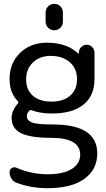

<svg xmlns="http://www.w3.org/2000/svg" viewBox="-20 -782 559 1009"><path d="M117.2 -365.2Q117.2 -310.5 152.3 -279.3Q187.5 -248 251 -248Q313.5 -248 349.1 -279.8Q384.8 -311.5 384.8 -365.2Q384.8 -421.9 346.7 -455.1Q308.6 -488.3 246.1 -488.3Q188.5 -488.3 152.8 -453.6Q117.2 -418.9 117.2 -365.2ZM230.5 133.8Q312.5 133.8 356.9 106Q401.4 78.1 401.4 31.2Q401.4 -57.6 249 -57.6Q138.7 -57.6 89.8 -82.5Q41 -107.4 41 -162.1Q41 -199.2 73.2 -237.3Q80.1 -244.1 73.2 -251Q30.3 -293.9 30.3 -367.2Q30.3 -450.2 85.4 -503.9Q140.6 -557.6 226.6 -557.6Q331.1 -557.6 390.6 -501Q391.6 -500 393.1 -500.5Q394.5 -501 394.5 -502V-505.9Q394.5 -522.5 406.7 -534.7Q418.9 -546.9 435.5 -546.9Q452.1 -546.9 464.4 -534.7Q476.6 -522.5 476.6 -505.9V-365.2Q476.6 -279.3 418.9 -232.4Q361.3 -185.5 252.9 -185.5Q191.4 -185.5 148.4 -202.1Q138.7 -206.1 132.8 -199.2Q121.1 -184.6 121.1 -171.9Q121.1 -149.4 147.5 -138.7Q173.8 -127.9 257.8 -127.9Q490.2 -127.9 491.2 23.4Q491.2 109.4 422.9 158.2Q354.5 207 230.5 207Q143.6 207 67.4 178.7Q50.8 172.9 40.5 157.2Q30.3 141.6 30.3 123Q30.3 108.4 42 101.1Q53.7 93.8 66.4 99.6Q145.5 133.8 230.5 133.8ZM219.7 -668V-716.8Q219.7 -735.4 232.9 -748.5Q246.1 -761.7 265.1 -761.7Q284.2 -761.7 297.4 -748.5Q310.5 -735.4 310.5 -716.8V-668Q310.5 -649.4 297.4 -636.2Q284.2 -623 265.1 -623Q246.1 -623 232.9 -636.2Q219.7 -649.4 219.7 -668Z"/></svg>

Font: Gen Jyuu GothicX Regular
Style: Regular
Weight: 400
Designer: [Source Han Sans]
Ryoko NISHIZUKA  (kana & ideographs); Paul D. Hunt (Latin, Greek & Cyrillic); Wenlong ZHANG  (bopomofo
Version: Version 1.002.20150607